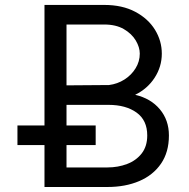

<svg xmlns="http://www.w3.org/2000/svg" viewBox="-20 -747 756 767"><path d="M409.1 0H157.7V-727.3H396.3Q468.8 -727.3 520.2 -699.9Q571.7 -672.6 599.1 -628.2Q626.4 -583.8 626.4 -532.7Q626.4 -480.8 597.8 -436.6Q569.2 -392.4 519.9 -368.3Q582.4 -353.7 618.6 -310.4Q654.8 -267 654.8 -206Q654.8 -139.2 623.2 -93.2Q591.6 -47.2 536.2 -23.6Q480.8 0 409.1 0ZM245.7 -649.1V-406.2H268.5L415.5 -407.3Q449.2 -411.6 477.1 -429.3Q505 -447.1 521.7 -474.3Q538.4 -501.4 538.4 -532.7Q538.4 -558.2 522.4 -585.2Q506.4 -612.2 474.8 -630.7Q443.2 -649.1 396.3 -649.1ZM568.2 -206Q568.2 -266.7 525.4 -297.4Q482.6 -328.1 413.4 -328.1H245.7V-78.1H409.1Q451.7 -78.1 487.9 -92Q524.1 -105.8 546.2 -134.2Q568.2 -162.6 568.2 -206ZM362.2 -245.7V-167.6H49.7V-245.7Z"/></svg>

Font: Interface
Style: Regular
Weight: 400
Designer: Rasmus Andersson
Foundry: rsms
Version: Version 1.8